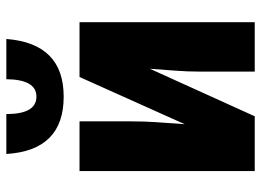

<svg xmlns="http://www.w3.org/2000/svg" viewBox="-129 -695 824 606"><g transform="rotate(-90 283.0 -392.0)"><path d="M336 -784Q335 -689 281 -689Q226 -689 226 -784H100Q111 -603 281 -603Q449 -603 463 -784ZM46 -553V0H219L369 -331Q366 -290 363 -251Q360 -212 360 -173V0H516V-553H343L194 -221Q198 -275 200.5 -312.5Q203 -350 203 -392V-553Z"/></g></svg>

Font: Noto Sans Display Condensed Black
Style: Regular
Weight: 900
Width: 3
Designer: Monotype Design team
Foundry: Monotype Imaging Inc.
Version: 1.000